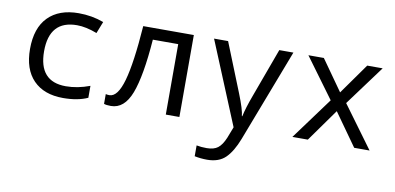

<svg xmlns="http://www.w3.org/2000/svg" viewBox="-73 -772 2546 1237"><g transform="rotate(10 1200.0 -153.0)"><path d="M518.1 -517.1 487.8 -439.9Q414.6 -467.8 356.9 -467.8Q175.8 -467.8 175.8 -266.1Q175.8 -67.9 352.1 -67.9Q428.7 -67.9 508.8 -98.1V-20Q443.4 9.8 348.1 9.8Q222.7 9.8 153.3 -61.3Q84 -132.3 84 -265.1Q84 -402.3 154.8 -474.1Q225.6 -545.9 354 -545.9Q440.9 -545.9 518.1 -517.1Z M1107.9 0H1019V-460.9H853Q835 -220.2 791.5 -106.7Q748 6.8 660.2 6.8Q629.9 6.8 615.2 1V-63Q625.5 -60.1 639.2 -60.1Q693.4 -60.1 726.3 -176Q759.3 -292 776.9 -536.1H1107.9Z M1240.2 -536.1H1332L1460 -216.8Q1500 -116.7 1503.4 -75.2H1506.3Q1517.6 -129.9 1550.3 -217.8L1667 -536.1H1759.3L1527.3 69.8Q1494.6 154.8 1451.2 197.5Q1407.7 240.2 1331.1 240.2Q1289.1 240.2 1249 231.9V161.1Q1279.3 167 1315.4 167Q1362.3 167 1388.4 147Q1414.6 127 1435.1 78.1L1463.4 4.9Z M2049.3 -274.9 1857.4 -536.1H1958.5L2100.1 -335.9L2242.2 -536.1H2343.3L2150.4 -274.9L2352.1 0H2251.5L2100.1 -212.9L1948.2 0H1847.2Z"/></g></svg>

Font: WenQuanYi Micro Hei Mono
Style: Regular
Weight: 400
Foundry: Ascender Corporation
Version: Version 0.2.0-beta